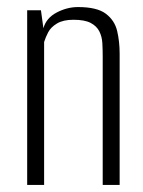

<svg xmlns="http://www.w3.org/2000/svg" viewBox="-20 -524 406 544"><path d="M57 0V-495H96L103 -444Q111 -473 140.5 -488.5Q170 -504 201 -504Q255 -504 280 -485Q305 -466 312 -436Q319 -406 319 -372V0H271V-364Q271 -383 270 -401.5Q269 -420 261.5 -435Q254 -450 237 -459Q220 -468 188 -468Q159 -468 141.5 -457.5Q124 -447 116.5 -432.5Q109 -418 105 -405V0Z"/></svg>

Font: Alumni Sans Light
Style: Regular
Weight: 300
Version: Version 1.018